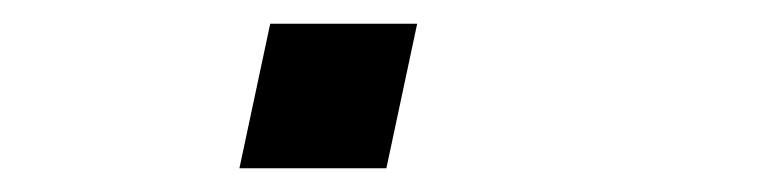

<svg xmlns="http://www.w3.org/2000/svg" viewBox="-20 -142 640 162"><path d="M182 0 208 -122H332L306 0Z"/></svg>

Font: Geist Mono
Style: Italic
Weight: 400
Italic angle: -12°
Monospace: yes
Designer: Basement.studio, Andrés Briganti, Mateo Zaragoza
Foundry: Basement.studio, Vercel, Andrés Briganti, Guido Ferreyra, Mateo Zaragoza
Version: Version 1.500